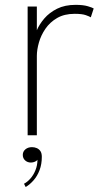

<svg xmlns="http://www.w3.org/2000/svg" viewBox="-20 -558 426 792"><path d="M94 0V-531H132V-381.5L116.5 -384.5Q120 -405 131 -431.2Q142 -457.5 162.8 -481.8Q183.5 -506 215.5 -522Q247.5 -538 292 -538Q323.5 -538 342.5 -532.2Q361.5 -526.5 366.5 -523L354.5 -486.5Q349.5 -490 334 -495.5Q318.5 -501 288 -501Q245.5 -501 215.8 -483.8Q186 -466.5 167.5 -439.5Q149 -412.5 140.5 -382.5Q132 -352.5 132 -327.5V0ZM107.5 112.5Q93.5 112.5 83.8 103.8Q74 95 74 81Q74 67 84.8 58Q95.5 49 112 49Q122.5 49 131.8 53Q141 57 146.8 65.5Q152.5 74 152.5 89Q152.5 119.5 143.2 143.8Q134 168 119 185.2Q104 202.5 86 213.5L79 200Q92.5 193 105.2 178.8Q118 164.5 126.2 144.2Q134.5 124 134.5 101Q132.5 105 124.5 108.8Q116.5 112.5 107.5 112.5Z"/></svg>

Font: Epilogue ExtraLight
Style: Regular
Weight: 250
Designer: Tyler Finck
Foundry: Etcetera Type Co
Version: Version 2.112